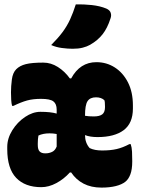

<svg xmlns="http://www.w3.org/2000/svg" viewBox="-20 -842 640 874"><path d="M177 -557Q212 -557 243.5 -537Q275 -517 298 -485H304Q344 -559 419 -559Q465 -559 502.5 -535Q540 -511 562.5 -467Q585 -423 585 -362V-348Q585 -281 543 -249.5Q501 -218 424 -218Q390 -218 367 -227Q367 -192 388 -168Q410 -157 445 -157Q483 -157 511 -163.5Q539 -170 569 -186H575Q580 -171 581 -151.5Q582 -132 582 -108Q582 -71 573.5 -48.5Q565 -26 551 -15Q535 -2 507 5Q479 12 442 12Q395 12 360.5 -6Q326 -24 304 -57H298Q271 -27 236.5 -8.5Q202 10 168 10Q94 10 53.5 -32.5Q13 -75 13 -163V-173Q13 -212 36 -249Q59 -286 94 -309.5Q129 -333 164 -333Q188 -333 206 -331Q224 -329 238 -325V-343Q238 -369 223 -380.5Q208 -392 167 -392Q130 -392 103 -384.5Q76 -377 41 -360H35Q32 -371 31 -387Q30 -403 30 -422Q30 -449 34 -480Q38 -511 54 -527Q70 -543 97.5 -550Q125 -557 177 -557ZM417 -399Q390 -399 378.5 -381.5Q367 -364 367 -315Q383 -312 407 -312Q433 -312 445.5 -321.5Q458 -331 458 -355Q458 -380 455 -386Q441 -399 417 -399ZM185 -144H188Q203 -144 217 -150.5Q231 -157 238 -175V-232Q222 -235 206 -235Q176 -235 155 -225Q152 -210 152 -190V-182Q152 -161 160.5 -152.5Q169 -144 185 -144ZM325 -822Q360 -823 397.5 -819Q435 -815 464 -803Q480 -796 484 -783.5Q488 -771 483 -758Q469 -714 447 -686Q425 -658 390 -638Q376 -630 356.5 -625Q337 -620 311 -620Q289 -620 262 -623.5Q235 -627 213 -637Q244 -668 264.5 -695.5Q285 -723 299 -753.5Q313 -784 325 -822Z"/></svg>

Font: Recursive Mn Csl St Blk
Style: Regular
Weight: 900
Monospace: yes
Version: Version 1.079;hotconv 1.0.112;makeotfexe 2.5.65598; ttfautoh